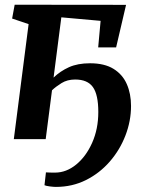

<svg xmlns="http://www.w3.org/2000/svg" viewBox="-20 -574 608 792"><path d="M201 -254Q228.5 -280.5 264.5 -296.8Q300.5 -313 351.5 -313Q411 -313 448.2 -290Q485.5 -267 503 -227.2Q520.5 -187.5 520.5 -137Q520.5 -75 497.5 -15.2Q474.5 44.5 432.8 92.5Q391 140.5 334.5 168.8Q278 197 210.5 197Q201 197 185.5 195Q170 193 163.5 190L169.5 137Q175.5 137.5 185.8 137.8Q196 138 207 138Q253.5 138 294.2 104.8Q335 71.5 360.2 14.8Q385.5 -42 385.5 -112Q385.5 -183.5 363.2 -214.8Q341 -246 290 -246Q257.5 -246 233.8 -231.2Q210 -216.5 194.5 -201.5L168.5 0H37L98 -474.5L30 -497.5L40.5 -554.5L500 -554L459 -378.5H385L395 -488L233 -502.5Z"/></svg>

Font: Merriweather 20pt
Style: Bold Italic
Weight: 700
Italic angle: -7.8°
Version: Version 2.101